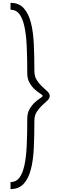

<svg xmlns="http://www.w3.org/2000/svg" viewBox="-20 -891 436 1344"><path d="M328.1 -219.7Q328.1 -202.1 311.5 -187Q294.9 -171.9 274.4 -152.8Q253.9 -133.8 237.3 -108.4Q220.7 -83 220.7 -44.9Q220.7 54.7 216.8 142.1Q212.9 229.5 196.3 293.9Q179.7 358.4 146 395.5Q112.3 432.6 53.7 432.6V383.8Q91.8 383.8 114.7 354.5Q137.7 325.2 150.4 268.6Q163.1 211.9 167 129.4Q170.9 46.9 170.9 -59.6Q170.9 -100.6 187.5 -128.4Q204.1 -156.2 224.6 -174.8Q245.1 -193.4 261.7 -203.6Q278.3 -213.9 278.3 -219.7Q278.3 -225.6 261.7 -235.8Q245.1 -246.1 224.6 -264.2Q204.1 -282.2 187.5 -310.1Q170.9 -337.9 170.9 -378.9Q170.9 -485.4 167 -568.4Q163.1 -651.4 150.4 -708Q137.7 -764.6 114.7 -793.9Q91.8 -823.2 53.7 -823.2V-871.1Q112.3 -871.1 146 -834Q179.7 -796.9 196.3 -732.4Q212.9 -668 216.8 -580.6Q220.7 -493.2 220.7 -393.6Q220.7 -356.4 237.3 -330.6Q253.9 -304.7 274.4 -285.6Q294.9 -266.6 311.5 -251.5Q328.1 -236.3 328.1 -219.7Z"/></svg>

Font: Myanmar PaOh One
Style: Regular
Weight: 400
Designer: Debbi Hosken
Foundry: SIL
Version: Version 2.8